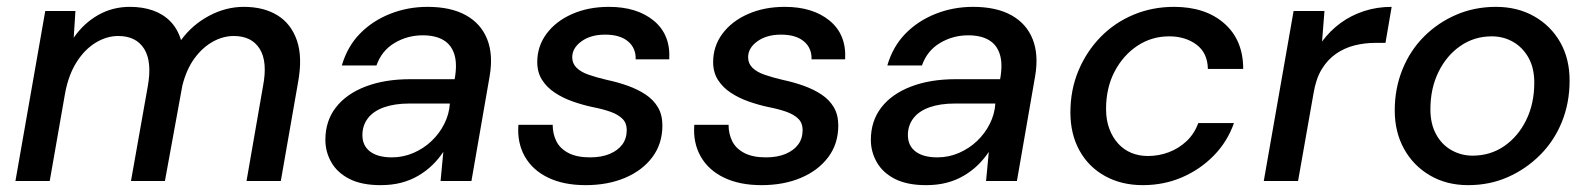

<svg xmlns="http://www.w3.org/2000/svg" viewBox="-20 -528 4644 560"><path d="M25 0 112 -496H200L195 -418Q224 -460 266 -484Q308 -508 359 -508Q396 -508 426 -497.5Q456 -487 477 -465.5Q498 -444 508 -411Q541 -456 590 -482Q639 -508 691 -508Q749 -508 789 -483.5Q829 -459 846 -410Q863 -361 849 -286L799 0H699L747 -276Q761 -348 737.5 -385.5Q714 -423 662 -423Q630 -423 600 -406Q570 -389 547 -357.5Q524 -326 512 -279L461 0H362L411 -276Q424 -348 400.5 -385.5Q377 -423 325 -423Q291 -423 259 -403.5Q227 -384 203.5 -347Q180 -310 170 -257L125 0Z M1090 12Q1035 12 999.5 -6Q964 -24 946.5 -54.5Q929 -85 929 -120Q929 -175 959.5 -214.5Q990 -254 1046 -275.5Q1102 -297 1176 -297H1306Q1314 -340 1305.5 -368.5Q1297 -397 1273.5 -411Q1250 -425 1213 -425Q1168 -425 1130.5 -402.5Q1093 -380 1078 -337H977Q993 -392 1029.5 -429.5Q1066 -467 1117.5 -487.5Q1169 -508 1227 -508Q1295 -508 1339 -483.5Q1383 -459 1401 -413.5Q1419 -368 1408 -305L1355 0H1265L1273 -85Q1259 -64 1241 -46.5Q1223 -29 1200 -15.5Q1177 -2 1150 5Q1123 12 1090 12ZM1123 -69Q1156 -69 1186 -82Q1216 -95 1239 -117Q1262 -139 1276 -167Q1290 -195 1292 -225V-226H1173Q1131 -226 1100 -215Q1069 -204 1053 -183Q1037 -162 1037 -134Q1037 -103 1059.5 -86Q1082 -69 1123 -69Z M1688 12Q1624 12 1578.5 -10Q1533 -32 1510.5 -72Q1488 -112 1492 -164H1592Q1592 -138 1602.5 -116.5Q1613 -95 1637.5 -82Q1662 -69 1701 -69Q1734 -69 1758 -79Q1782 -89 1795 -106.5Q1808 -124 1808 -149Q1808 -169 1795.5 -181.5Q1783 -194 1760.5 -202Q1738 -210 1707 -216Q1679 -222 1650.5 -232Q1622 -242 1598.5 -257.5Q1575 -273 1561 -295Q1547 -317 1547 -347Q1547 -393 1574 -429.5Q1601 -466 1648.5 -487Q1696 -508 1756 -508Q1838 -508 1887 -467.5Q1936 -427 1932 -355H1834Q1835 -388 1811.5 -407.5Q1788 -427 1745 -427Q1703 -427 1676 -407.5Q1649 -388 1649 -361Q1649 -343 1661.5 -330.5Q1674 -318 1697 -310Q1720 -302 1750 -295Q1783 -288 1812 -277.5Q1841 -267 1863.5 -252Q1886 -237 1899 -215Q1912 -193 1912 -162Q1912 -109 1883 -70Q1854 -31 1803.5 -9.5Q1753 12 1688 12Z M2201 12Q2137 12 2091.5 -10Q2046 -32 2023.5 -72Q2001 -112 2005 -164H2105Q2105 -138 2115.5 -116.5Q2126 -95 2150.5 -82Q2175 -69 2214 -69Q2247 -69 2271 -79Q2295 -89 2308 -106.5Q2321 -124 2321 -149Q2321 -169 2308.5 -181.5Q2296 -194 2273.5 -202Q2251 -210 2220 -216Q2192 -222 2163.5 -232Q2135 -242 2111.5 -257.5Q2088 -273 2074 -295Q2060 -317 2060 -347Q2060 -393 2087 -429.5Q2114 -466 2161.5 -487Q2209 -508 2269 -508Q2351 -508 2400 -467.5Q2449 -427 2445 -355H2347Q2348 -388 2324.5 -407.5Q2301 -427 2258 -427Q2216 -427 2189 -407.5Q2162 -388 2162 -361Q2162 -343 2174.5 -330.5Q2187 -318 2210 -310Q2233 -302 2263 -295Q2296 -288 2325 -277.5Q2354 -267 2376.5 -252Q2399 -237 2412 -215Q2425 -193 2425 -162Q2425 -109 2396 -70Q2367 -31 2316.5 -9.5Q2266 12 2201 12Z M2681 12Q2626 12 2590.5 -6Q2555 -24 2537.5 -54.5Q2520 -85 2520 -120Q2520 -175 2550.5 -214.5Q2581 -254 2637 -275.5Q2693 -297 2767 -297H2897Q2905 -340 2896.5 -368.5Q2888 -397 2864.5 -411Q2841 -425 2804 -425Q2759 -425 2721.5 -402.5Q2684 -380 2669 -337H2568Q2584 -392 2620.5 -429.5Q2657 -467 2708.5 -487.5Q2760 -508 2818 -508Q2886 -508 2930 -483.5Q2974 -459 2992 -413.5Q3010 -368 2999 -305L2946 0H2856L2864 -85Q2850 -64 2832 -46.5Q2814 -29 2791 -15.5Q2768 -2 2741 5Q2714 12 2681 12ZM2714 -69Q2747 -69 2777 -82Q2807 -95 2830 -117Q2853 -139 2867 -167Q2881 -195 2883 -225V-226H2764Q2722 -226 2691 -215Q2660 -204 2644 -183Q2628 -162 2628 -134Q2628 -103 2650.5 -86Q2673 -69 2714 -69Z M3313 12Q3251 12 3203 -14.5Q3155 -41 3128.5 -89Q3102 -137 3102 -200Q3102 -266 3125.5 -322Q3149 -378 3190 -420Q3231 -462 3286 -485Q3341 -508 3404 -508Q3496 -508 3551 -459.5Q3606 -411 3606 -327H3503Q3502 -374 3469.5 -398Q3437 -422 3390 -422Q3339 -422 3297.5 -394.5Q3256 -367 3231 -319.5Q3206 -272 3206 -210Q3206 -178 3215.5 -152.5Q3225 -127 3241.5 -109Q3258 -91 3280 -82Q3302 -73 3328 -73Q3360 -73 3389 -84Q3418 -95 3440.5 -116Q3463 -137 3475 -169H3579Q3560 -115 3520.5 -74.5Q3481 -34 3428 -11Q3375 12 3313 12Z M3666 0 3753 -496H3843L3836 -407Q3859 -438 3889.5 -460.5Q3920 -483 3958 -495.5Q3996 -508 4039 -508L4021 -403H3993Q3960 -403 3930.5 -395.5Q3901 -388 3876.5 -371Q3852 -354 3835 -326Q3818 -298 3811 -255L3766 0Z M4262 12Q4199 12 4150.5 -16.5Q4102 -45 4075 -94Q4048 -143 4048 -206Q4048 -270 4070.5 -325.5Q4093 -381 4133.5 -421.5Q4174 -462 4227.5 -485Q4281 -508 4343 -508Q4406 -508 4454.5 -480.5Q4503 -453 4530.5 -405Q4558 -357 4558 -293Q4558 -228 4535.5 -172.5Q4513 -117 4472 -76Q4431 -35 4378 -11.5Q4325 12 4262 12ZM4275 -74Q4327 -74 4367.5 -102Q4408 -130 4431.5 -178Q4455 -226 4455 -287Q4455 -330 4438 -360Q4421 -390 4393 -406Q4365 -422 4331 -422Q4280 -422 4239.5 -394Q4199 -366 4175.5 -318Q4152 -270 4152 -209Q4152 -167 4168.5 -136.5Q4185 -106 4213.5 -90Q4242 -74 4275 -74Z"/></svg>

Font: DM Sans 24pt Medium
Style: Italic
Weight: 500
Italic angle: -10°
Designer: Colophon Foundry, Jonny Pinhorn
Foundry: Colophon Foundry
Version: Version 4.004;gftools[0.9.30]